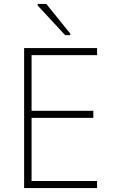

<svg xmlns="http://www.w3.org/2000/svg" viewBox="-20 -959 603 979"><path d="M312 -780H338V-788L216 -939H172V-931ZM103 0H475V-36H141V-358H456V-394H141V-678H475V-714H103Z"/></svg>

Font: Noto Sans Mono SemiCondensed ExtraLight
Style: Regular
Weight: 200
Width: 4
Designer: Monotype Design Team
Foundry: Monotype Imaging Inc.
Version: Version 2.014